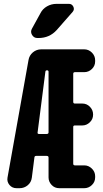

<svg xmlns="http://www.w3.org/2000/svg" viewBox="-20 -990 540 1010"><path d="M277.3 -969.7H342.8Q358.4 -969.7 365.7 -955.1Q373 -940.4 362.3 -927.7L278.3 -832Q240.2 -790 182.6 -790H176.8Q158.2 -790 148.4 -806.6Q138.7 -823.2 148.4 -839.8L192.4 -919.9Q204.1 -943.4 227.1 -956.5Q250 -969.7 277.3 -969.7ZM235.4 -293.9V-612.3Q235.4 -620.1 227.5 -620.1Q219.7 -620.1 218.8 -613.3L177.7 -293Q176.8 -290 178.7 -287.6Q180.7 -285.2 184.6 -285.2H225.6Q235.4 -285.2 235.4 -293.9ZM422.9 -730.5Q446.3 -730.5 463.4 -713.4Q480.5 -696.3 480.5 -672.9V-667Q480.5 -643.6 463.4 -627Q446.3 -610.4 422.9 -610.4H374Q365.2 -610.4 365.2 -601.6V-454.1Q365.2 -445.3 374 -445.3H413.1Q436.5 -445.3 453.1 -428.2Q469.7 -411.1 469.7 -387.7V-386.7Q469.7 -363.3 452.6 -346.7Q435.5 -330.1 413.1 -330.1H374Q365.2 -330.1 365.2 -322.3V-128.9Q365.2 -120.1 374 -120.1H422.9Q446.3 -120.1 463.4 -103Q480.5 -85.9 480.5 -63.5V-56.6Q480.5 -33.2 463.4 -16.6Q446.3 0 422.9 0H292Q267.6 0 251.5 -17.1Q235.4 -34.2 235.4 -56.6V-161.1Q235.4 -169.9 225.6 -169.9H169.9Q162.1 -169.9 161.1 -162.1L147.5 -55.7Q144.5 -31.2 126 -15.6Q107.4 0 83 0H67.4Q43.9 0 29.8 -17.1Q15.6 -34.2 19.5 -55.7L129.9 -673.8Q133.8 -698.2 152.8 -714.4Q171.9 -730.5 197.3 -730.5Z"/></svg>

Font: Rounded Mgen+ 2m bold
Style: Bold
Weight: 700
Designer: [Source Han Sans]
Ryoko NISHIZUKA  (kana & ideographs); Paul D. Hunt (Latin, Greek & Cyrillic); Wenlong ZHANG  (bopomofo
Version: Version 1.059.20150602